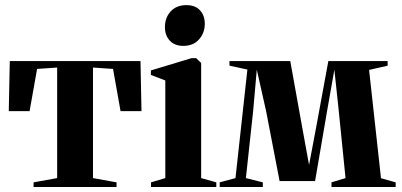

<svg xmlns="http://www.w3.org/2000/svg" viewBox="-20 -746 1603 766"><path d="M114 0V-18.5L208 -35.5V-476.5L128 -471L98 -302.5H15L19 -502.5H540.5L544.5 -302.5H461L431 -471L351 -476.5V-35.5L445 -18.5V0Z M582.5 0V-18.5L639.5 -35.5V-425L582 -447V-465L744 -514H762.5L782.5 -495V-35.5L843 -18.5V0ZM711 -563Q676.5 -563 657.2 -584Q638 -605 638 -637.5Q638 -675.5 661 -700.5Q684 -725.5 723 -725.5H724Q759 -725.5 778 -704.8Q797 -684 797 -651Q797 -614.5 774 -588.8Q751 -563 712 -563Z M856.5 0V-18.5L919.5 -35.5L967 -468.5L895.5 -484V-502.5H1138L1185.5 -239L1213 -88L1241.5 -239L1290 -502.5H1526.5V-484L1452.5 -467L1500 -35L1558.5 -18.5V0H1302.5V-18.5L1358.5 -35.5L1331.5 -303.5L1314 -468L1285 -303.5L1237 -23.5H1095.5L1041.5 -303.5L1004.5 -468L990 -303.5L961 -35.5L1028.5 -18.5V0Z"/></svg>

Font: Merriweather 144pt
Style: Bold
Weight: 700
Version: Version 2.100